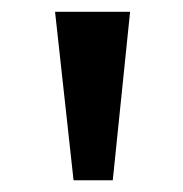

<svg xmlns="http://www.w3.org/2000/svg" viewBox="-20 -727 309 325"><path d="M73.2 -707H200.2L170.9 -421.9H104.5Z"/></svg>

Font: Pretendard GOV SemiBold
Style: Regular
Weight: 600
Designer: Base glyphs from Inter by Rasmus Andersson; Hangeul glyphs from Noto Sans CJK(Source Han Sans) by Jang Soo-young and Kan
Foundry: Kil Hyung-jin
Version: Version 1.309